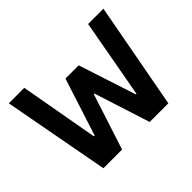

<svg xmlns="http://www.w3.org/2000/svg" viewBox="-114 -675 851 851"><g transform="rotate(-45 311.5 -250.0)"><path d="M108 0 15 -500H112L178 -130H183L270 -400H353L441 -130H445L512 -500H608L515 0H398L314 -262H310L225 0Z"/></g></svg>

Font: Cuprum Medium
Style: Regular
Weight: 500
Designer: Jovanny Lemonad
Foundry: Jovanny Lemonad
Version: Version 3.000